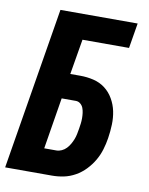

<svg xmlns="http://www.w3.org/2000/svg" viewBox="-83 -796 666 857"><g transform="rotate(10 250.0 -367.5)"><path d="M0 0 121 -735H471L452 -621H241L214 -461H259Q290 -461 319.5 -454Q349 -447 372 -429.5Q395 -412 410 -386Q425 -360 431 -331Q437 -302 436 -271Q435 -240 430 -208Q426 -182 418 -155.5Q410 -129 396 -105Q382 -81 362 -60Q342 -39 317 -25Q292 -11 265.5 -5.5Q239 0 212 0ZM212 -114Q224 -114 236 -119.5Q248 -125 257 -134.5Q266 -144 272.5 -155.5Q279 -167 283.5 -178.5Q288 -190 290.5 -202.5Q293 -215 295 -227Q297 -239 298.5 -251Q300 -263 300 -275Q300 -287 298.5 -299Q297 -311 293 -321.5Q289 -332 280 -339.5Q271 -347 259 -347H195L157 -114Z"/></g></svg>

Font: Iosevka SS04 Heavy
Style: Italic
Weight: 900
Italic angle: -9°
Monospace: yes
Designer: Belleve Invis
Foundry: Belleve Invis
Version: Version 19.0.0; ttfautohint (v1.8.4)